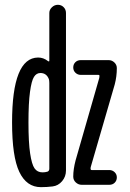

<svg xmlns="http://www.w3.org/2000/svg" viewBox="-20 -770 540 800"><path d="M294.9 -101.6 393.6 -445.3Q394.5 -448.2 394.5 -454.1Q394.5 -458 390.6 -458H316.4Q303.7 -458 294.4 -466.8Q285.2 -475.6 285.2 -488.8Q285.2 -502 293.9 -510.7Q302.7 -519.5 316.4 -519.5H432.6Q446.3 -519.5 456.5 -509.8Q466.8 -500 466.8 -486.3Q466.8 -451.2 458 -418L358.4 -75.2Q357.4 -72.3 357.4 -66.9Q357.4 -61.5 362.3 -61.5H435.5Q448.2 -61.5 457.5 -52.7Q466.8 -43.9 466.8 -30.8Q466.8 -17.6 458 -8.8Q449.2 0 435.5 0H320.3Q306.6 0 295.9 -9.8Q285.2 -19.5 285.2 -34.2Q285.2 -64.5 294.9 -101.6ZM148.4 -465.8Q131.8 -465.8 121.6 -449.7Q111.3 -433.6 105 -387.2Q98.6 -340.8 98.6 -259.8Q98.6 -176.8 105.5 -130.9Q112.3 -85 124 -68.4Q135.7 -51.8 157.2 -51.8Q168 -51.8 177.7 -54.7Q185.5 -57.6 185.5 -67.4V-423.8Q185.5 -434.6 183.6 -440.4Q173.8 -465.8 148.4 -465.8ZM150.4 9.8Q90.8 9.8 60.5 -53.7Q30.3 -117.2 30.3 -259.8Q30.3 -529.3 138.7 -530.3Q161.1 -530.3 179.7 -515.6Q185.5 -511.7 185.5 -517.6V-715.8Q185.5 -729.5 196.3 -739.7Q207 -750 221.2 -750Q235.4 -750 245.1 -740.2Q254.9 -730.5 254.9 -715.8V-59.6Q254.9 -34.2 238.8 -15.1Q222.7 3.9 199.2 6.8Q175.8 9.8 150.4 9.8Z"/></svg>

Font: Rounded Mgen+ 1mn regular
Style: Regular
Weight: 400
Designer: [Source Han Sans]
Ryoko NISHIZUKA  (kana & ideographs); Paul D. Hunt (Latin, Greek & Cyrillic); Wenlong ZHANG  (bopomofo
Version: Version 1.059.20150602